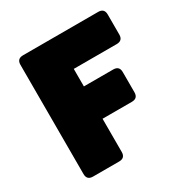

<svg xmlns="http://www.w3.org/2000/svg" viewBox="-166 -854 950 987"><g transform="rotate(-30 309.0 -360.0)"><path d="M260 0H105Q69 0 69 -36V-684Q69 -720 105 -720H551Q587 -720 587 -684V-565Q587 -529 551 -529H296V-425H470Q506 -425 506 -389V-269Q506 -233 470 -233H296V-36Q296 0 260 0Z"/></g></svg>

Font: Bungee Tint
Style: Regular
Weight: 400
Designer: David Jonathan Ross
Foundry: David Jonathan Ross
Version: Version 2.001